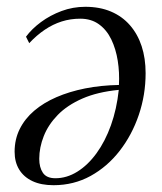

<svg xmlns="http://www.w3.org/2000/svg" viewBox="-20 -532 476 565"><path d="M56.5 -424Q73.5 -447 100.5 -467Q127.5 -487 161 -499.5Q194.5 -512 231 -512Q273.5 -512 306.5 -498Q339.5 -484 362.2 -458Q385 -432 396.8 -396.2Q408.5 -360.5 408.5 -316.5Q408.5 -253 388.5 -194Q368.5 -135 332.2 -88.2Q296 -41.5 246.5 -14.2Q197 13 137.5 13Q101 13 75.5 1Q50 -11 36.5 -33Q23 -55 23 -85.5Q23 -122 38 -152.2Q53 -182.5 80.5 -206Q108 -229.5 146 -246Q184 -262.5 230.5 -271.8Q277 -281 330 -282Q332 -318.5 326.5 -353.2Q321 -388 307.5 -416Q294 -444 271.2 -460.5Q248.5 -477 216 -477Q187.5 -477 161.5 -468.8Q135.5 -460.5 111.8 -444.5Q88 -428.5 66 -405ZM143 -7.5Q176.5 -7.5 207.5 -26.8Q238.5 -46 264 -81Q289.5 -116 306.5 -163.5Q323.5 -211 329.5 -267.5Q267 -261.5 222.5 -242Q178 -222.5 150 -193.8Q122 -165 108.8 -131.5Q95.5 -98 95.5 -64.5Q95.5 -39.5 106.2 -23.5Q117 -7.5 143 -7.5Z"/></svg>

Font: Merriweather 144pt Light
Style: Italic
Weight: 300
Italic angle: -7.8°
Version: Version 2.101